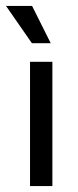

<svg xmlns="http://www.w3.org/2000/svg" viewBox="-34 -624 262 644"><path d="M72.9 -479.2H136.1L73.6 -604.2H-13.9ZM66.7 0H141.7V-416.7H66.7Z"/></svg>

Font: Afacad
Style: Regular
Weight: 400
Designer: Kristian Moeller
Foundry: Dicotype
Version: Version 1.000